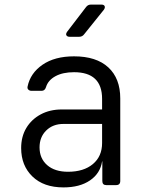

<svg xmlns="http://www.w3.org/2000/svg" viewBox="-20 -805 640 835"><path d="M256 10Q170 10 121 -37.5Q72 -85 72 -161Q72 -211 94.5 -248.5Q117 -286 157 -307.5Q197 -329 249 -329H424V-375Q424 -491 302 -491Q253 -491 221 -473.5Q189 -456 180 -426Q175 -410 161 -410H117Q109 -410 103.5 -415Q98 -420 100 -429Q112 -487 165 -523.5Q218 -560 302 -560Q399 -560 451 -512Q503 -464 503 -377V-18Q503 0 485 0H442Q425 0 425 -18V-103H424Q416 -51 371.5 -20.5Q327 10 256 10ZM276 -58Q344 -58 384 -91.5Q424 -125 424 -183V-266H256Q210 -266 181 -237.5Q152 -209 152 -164Q152 -116 185 -87Q218 -58 276 -58ZM283 -645Q273 -645 269 -651Q265 -657 272 -667L354 -774Q362 -785 375 -785H421Q432 -785 435 -778.5Q438 -772 432 -763L346 -656Q338 -645 324 -645Z"/></svg>

Font: Pitagon Sans Mono Light
Style: Regular
Weight: 300
Monospace: yes
Designer: Travis Tran
Foundry: Pitagon
Version: Version 1.001; ttfautohint (v1.8.4.7-5d5b);gftools[0.9.26]